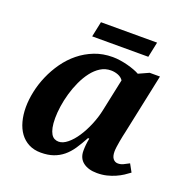

<svg xmlns="http://www.w3.org/2000/svg" viewBox="-124 -803 914 932"><g transform="rotate(20 332.5 -337.5)"><path d="M473.1 9.8Q428.7 9.8 401.9 -10.5Q375 -30.8 375 -69.8Q375 -85.4 376.5 -100.3Q377.9 -115.2 381.8 -134.8H375Q356.4 -100.1 338.1 -73Q319.8 -45.9 297.4 -27.6Q274.9 -9.3 247.3 0.2Q219.7 9.8 183.1 9.8Q147.5 9.8 120.6 -4.2Q93.8 -18.1 75.9 -42.5Q58.1 -66.9 49.1 -100.3Q40 -133.8 40 -172.9Q40 -211.9 49.1 -254.6Q58.1 -297.4 76.2 -338.9Q94.2 -380.4 120.8 -418Q147.5 -455.6 182.4 -483.9Q217.3 -512.2 260.3 -529.1Q303.2 -545.9 354 -545.9Q373.5 -545.9 393.8 -542.7Q414.1 -539.6 432.6 -534.7Q451.2 -529.8 467.5 -523.7Q483.9 -517.6 495.1 -511.2L547.9 -535.2H601.1L535.2 -223.1Q533.2 -214.8 530.3 -201.2Q527.3 -187.5 524.7 -172.1Q522 -156.7 520 -142.3Q518.1 -127.9 518.1 -118.2Q518.1 -93.3 527.8 -81.1Q537.6 -68.8 553.2 -68.8Q567.4 -68.8 580.3 -75Q593.3 -81.1 608.9 -89.8L630.9 -49.8Q618.2 -40 602.1 -29.5Q585.9 -19 566.2 -10.3Q546.4 -1.5 523.2 4.2Q500 9.8 473.1 9.8ZM191.9 -171.9Q191.9 -143.1 196 -123.5Q200.2 -104 207.3 -92Q214.4 -80.1 224.4 -75Q234.4 -69.8 246.1 -69.8Q268.1 -69.8 291.5 -88.9Q314.9 -107.9 335.4 -138.9Q356 -169.9 372.3 -209Q388.7 -248 397 -288.1L432.1 -454.1Q422.4 -468.3 405 -475.1Q387.7 -481.9 368.2 -481.9Q338.9 -481.9 314.7 -466.8Q290.5 -451.7 271 -426.3Q251.5 -400.9 236.6 -368.7Q221.7 -336.4 211.7 -301.8Q201.7 -267.1 196.8 -233.4Q191.9 -199.7 191.9 -171.9ZM515.1 -606H225.1L241.7 -685.1H531.7Z"/></g></svg>

Font: Droid Serif
Style: Bold Italic
Weight: 700
Italic angle: -12°
Designer: Monotype Design team
Foundry: Monotype Imaging Inc.
Version: Version 1.03